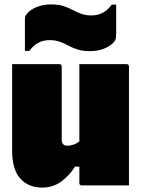

<svg xmlns="http://www.w3.org/2000/svg" viewBox="-20 -841 640 871"><path d="M249 -550Q260 -550 260 -539V-208Q260 -180 285 -180Q298 -180 311 -184Q324 -188 340 -199V-550H554Q565 -550 565 -539V0H351Q340 0 340 -11V-85H320Q296 -46 258.5 -18Q221 10 171 10Q109 10 72 -31Q35 -72 35 -158V-550ZM395 -771Q452 -771 487 -820H507V-688Q507 -680 506 -670.5Q505 -661 500 -654Q485 -634 455 -621.5Q425 -609 389 -609Q355 -609 332 -616.5Q309 -624 290.5 -634Q272 -644 252 -651.5Q232 -659 205 -659Q148 -659 113 -610H93V-752Q93 -760 94 -764.5Q95 -769 100 -776Q115 -796 145 -808.5Q175 -821 211 -821Q245 -821 268 -813.5Q291 -806 309.5 -796Q328 -786 348 -778.5Q368 -771 395 -771Z"/></svg>

Font: Recursive Mn Lnr St XBk
Style: Regular
Weight: 1000
Monospace: yes
Version: Version 1.079;hotconv 1.0.112;makeotfexe 2.5.65598; ttfautoh